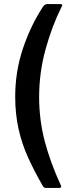

<svg xmlns="http://www.w3.org/2000/svg" viewBox="-20 -762 344 947"><path d="M277 -742Q285 -742 286.5 -738Q288 -734 285 -731Q236 -633 204.5 -518Q173 -403 173 -284Q173 -171 200.5 -66Q228 39 280 152Q283 157 281 161Q279 165 272 165H206Q197 165 191 155Q150 84 119 16Q88 -52 71.5 -126Q55 -200 55 -285Q55 -410 93.5 -524Q132 -638 194 -732Q203 -742 215 -742H277Z"/></svg>

Font: Libre Franklin SemiBold
Style: Regular
Weight: 600
Designer: Pablo Impallari, Rodrigo Fuenzalida, Nhung Nguyen
Foundry: Impallari Type
Version: Version 3.000